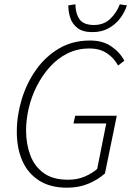

<svg xmlns="http://www.w3.org/2000/svg" viewBox="-20 -859 615 891"><path d="M291 12Q213 12 161 -21.5Q109 -55 83.5 -113Q58 -171 58 -248Q58 -322 80.5 -397Q103 -472 146.5 -534Q190 -596 253 -633.5Q316 -671 398 -671Q457 -671 497 -643.5Q537 -616 557 -577L528 -555Q509 -590 476 -612Q443 -634 395 -634Q339 -634 293 -611Q247 -588 211.5 -548.5Q176 -509 151 -460Q126 -411 113.5 -357.5Q101 -304 101 -254Q101 -191 120.5 -139Q140 -87 182.5 -56Q225 -25 296 -25Q340 -25 374 -40Q408 -55 431 -75L473 -286H321L329 -322H522L467 -54Q433 -24 389 -6Q345 12 291 12ZM409 -710Q364 -710 339.5 -729Q315 -748 306 -776.5Q297 -805 297 -834L330 -839Q330 -798 348.5 -770.5Q367 -743 416 -743Q462 -743 492 -772Q522 -801 536 -839L569 -834Q560 -805 539.5 -776.5Q519 -748 486 -729Q453 -710 409 -710Z"/></svg>

Font: Source Sans 3 ExtraLight Light
Style: Italic
Weight: 300
Italic angle: -11°
Version: Version 3.052;hotconv 1.1.0;makeotfexe 2.6.0